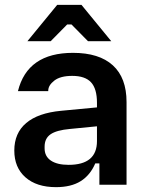

<svg xmlns="http://www.w3.org/2000/svg" viewBox="-20 -762 609 792"><path d="M39 -141Q39 -213 88 -254.5Q137 -296 232 -305L380 -319V-338Q380 -396 355.5 -422.5Q331 -449 278 -449Q229 -449 204 -429.5Q179 -410 179 -388V-386H54Q93 -544 281 -544Q389 -544 445.5 -492.5Q502 -441 502 -341V0H390V-88H373Q352 -39 312.5 -14.5Q273 10 211 10Q131 10 85 -30.5Q39 -71 39 -141ZM263 -82Q380 -82 380 -180V-241L268 -230Q213 -225 188.5 -208Q164 -191 164 -157V-150Q164 -117 190 -99.5Q216 -82 263 -82ZM216 -742H316L439 -592H343L275 -661H257L189 -592H93Z"/></svg>

Font: Mozilla Text BETA SemiBold
Style: Regular
Weight: 600
Designer: Studio DRAMA
Foundry: Studio DRAMA
Version: Version 0.100